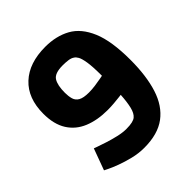

<svg xmlns="http://www.w3.org/2000/svg" viewBox="-200 -846 989 989"><g transform="rotate(-45 295.0 -351.5)"><path d="M282 13Q241 13 200.5 3Q160 -7 126.5 -19.5Q93 -32 73 -42Q53 -52 53 -52L96 -169Q96 -169 115.5 -162Q135 -155 164.5 -145.5Q194 -136 226.5 -128.5Q259 -121 285 -121Q312 -121 328.5 -125Q345 -129 353 -136Q370 -150 378 -183Q386 -216 389 -266Q389 -266 372.5 -264Q356 -262 332.5 -260Q309 -258 286 -258Q212 -258 156 -281Q100 -304 69 -353Q38 -402 38 -479Q38 -592 104.5 -654Q171 -716 289 -716Q368 -716 427 -683.5Q486 -651 519 -573Q552 -495 552 -358Q552 -241 525.5 -158Q499 -75 440 -31Q381 13 282 13ZM282 -390Q304 -390 329 -393.5Q354 -397 372 -400.5Q390 -404 390 -404Q390 -471 384.5 -505Q379 -539 371 -553Q363 -567 354 -572Q343 -580 324.5 -582.5Q306 -585 285 -585Q227 -585 210 -558.5Q193 -532 193 -477Q193 -452 198.5 -432Q204 -412 223 -401Q242 -390 282 -390Z"/></g></svg>

Font: Ruda SemiBold
Style: Bold
Weight: 900
Designer: Mariela Monsalve and Angelina Sanchez
Foundry: Mariela Monsalve and Angelina Sanchez
Version: Version 2.000